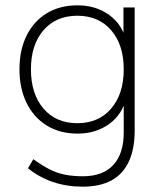

<svg xmlns="http://www.w3.org/2000/svg" viewBox="-20 -512 610 720"><path d="M290 188Q230 188 178.5 170.5Q127 153 85 119L105 85Q137 108 165 122.5Q193 137 223.5 143Q254 149 291 149Q366 149 405 106.5Q444 64 444 -15V-148H454Q440 -84 390 -47.5Q340 -11 271 -11Q204 -11 155 -41.5Q106 -72 79.5 -126.5Q53 -181 53 -252Q53 -324 79.5 -378Q106 -432 155 -462Q204 -492 271 -492Q340 -492 390 -455.5Q440 -419 454 -355H443V-484H485V-22Q485 47 463 94Q441 141 398 164.5Q355 188 290 188ZM270 -50Q350 -50 397 -105Q444 -160 444 -252Q444 -344 397 -398.5Q350 -453 270 -453Q190 -453 143 -398.5Q96 -344 96 -252Q96 -160 143 -105Q190 -50 270 -50Z"/></svg>

Font: Nunito Sans 12pt ExtraLight
Style: Regular
Weight: 200
Designer: Vernon Adams
Foundry: Vernon Adams
Version: Version 3.101;gftools[0.9.27]